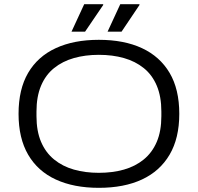

<svg xmlns="http://www.w3.org/2000/svg" viewBox="-20 -889 949 921"><path d="M454 12Q334 12 247.5 -28Q161 -68 115 -147Q69 -226 69 -343Q69 -461 115 -539.5Q161 -618 247.5 -658Q334 -698 454 -698Q575 -698 661 -658Q747 -618 793.5 -539.5Q840 -461 840 -343Q840 -226 793.5 -147Q747 -68 661 -28Q575 12 454 12ZM454 -60Q520 -60 574.5 -75.5Q629 -91 669.5 -124Q710 -157 732 -208.5Q754 -260 754 -332V-354Q754 -426 732 -478Q710 -530 669.5 -562.5Q629 -595 574.5 -610.5Q520 -626 454 -626Q389 -626 334.5 -610.5Q280 -595 239.5 -562.5Q199 -530 177 -478Q155 -426 155 -354V-332Q155 -260 177 -208.5Q199 -157 239.5 -124Q280 -91 334.5 -75.5Q389 -60 454 -60ZM496 -737 557 -869H649V-865L563 -737ZM323 -737 384 -869H475V-865L388 -737Z"/></svg>

Font: Archivo SemiExpanded Light
Style: Regular
Weight: 300
Width: 6
Designer: Hector Gatti
Foundry: Omnibus-Type
Version: Version 2.001